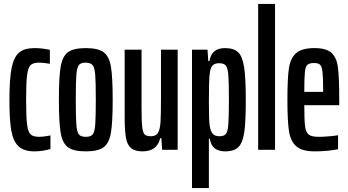

<svg xmlns="http://www.w3.org/2000/svg" viewBox="-20 -763 1775 978"><path d="M28 -253Q28 -360 39 -416Q50 -472 77 -495Q104 -518 155 -518Q194 -518 234 -509V-438Q202 -444 179 -444Q149 -444 136 -431.5Q123 -419 118 -381Q113 -343 113 -257Q113 -167 118 -128.5Q123 -90 136.5 -78Q150 -66 181 -66Q200 -66 237 -73V-4Q195 8 156 8Q101 8 74 -18Q47 -44 37.5 -98Q28 -152 28 -253Z M280 -255Q280 -371 289 -423.5Q298 -476 326 -497Q354 -518 417 -518Q480 -518 508 -497Q536 -476 545 -423.5Q554 -371 554 -255Q554 -139 545 -86.5Q536 -34 508 -13Q480 8 417 8Q354 8 326 -13Q298 -34 289 -86.5Q280 -139 280 -255ZM468 -255Q468 -346 465 -382.5Q462 -419 452 -431Q442 -443 417 -444Q392 -444 382 -432Q372 -420 369 -383Q366 -346 366 -255Q366 -164 369 -127Q372 -90 382 -78Q392 -66 417 -66Q442 -66 452 -78Q462 -90 465 -127Q468 -164 468 -255Z M615 -170V-510H701V-212Q701 -144 704.5 -115.5Q708 -87 717 -78Q726 -69 749 -69Q774 -69 784.5 -86Q795 -103 797.5 -139.5Q800 -176 800 -259V-510H885V0H806L802 -59H796Q780 8 706 8Q667 8 647.5 -8.5Q628 -25 621.5 -61.5Q615 -98 615 -170Z M958 -510H1037L1041 -452H1047Q1057 -518 1126 -518Q1171 -518 1193 -497Q1215 -476 1223.5 -421Q1232 -366 1232 -254Q1232 -145 1224.5 -91Q1217 -37 1195 -14.5Q1173 8 1127 8Q1058 8 1049 -56H1044V195H958ZM1146 -255Q1146 -345 1143 -381.5Q1140 -418 1130 -429.5Q1120 -441 1096 -441Q1076 -441 1065 -431.5Q1054 -422 1050 -399Q1046 -379 1045 -338Q1044 -297 1044 -246Q1044 -150 1048 -124Q1053 -92 1064.5 -80.5Q1076 -69 1098 -69Q1121 -69 1130.5 -80.5Q1140 -92 1143 -128.5Q1146 -165 1146 -255Z M1295 0V-743H1381V0Z M1708 -227H1530Q1530 -151 1534 -120Q1538 -89 1552.5 -77.5Q1567 -66 1603 -66Q1625 -66 1654.5 -68.5Q1684 -71 1702 -74V-3Q1680 2 1647.5 5Q1615 8 1584 8Q1519 8 1489.5 -17.5Q1460 -43 1452 -95Q1444 -147 1444 -254Q1444 -363 1451.5 -414.5Q1459 -466 1488 -492Q1517 -518 1582 -518Q1642 -518 1668.5 -494Q1695 -470 1701.5 -419Q1708 -368 1708 -255ZM1530 -295H1626V-306Q1626 -370 1622.5 -397.5Q1619 -425 1610 -433.5Q1601 -442 1580 -442Q1556 -442 1546 -433Q1536 -424 1533 -395Q1530 -366 1530 -295Z"/></svg>

Font: Saira Ultra Condensed SemiBold
Style: Regular
Weight: 600
Width: 1
Designer: Hector Gatti with collaboration of the Omnibus-Type team
Foundry: Omnibus-Type
Version: Version 1.001; ttfautohint (v1.8)